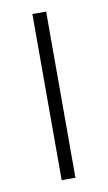

<svg xmlns="http://www.w3.org/2000/svg" viewBox="-69 -580 347 618"><g transform="rotate(-10 105.0 -271.5)"><path d="M127 -543V0H82V-543Z"/></g></svg>

Font: Fz Poppins ExtLt
Style: Regular
Weight: 200
Designer: Ninad Kale (Devanagari), Jonny Pinhorn (Latin)
Foundry: Indian Type Foundry
Version: Vit hóa bi Vntype.Com & FontZin.Com